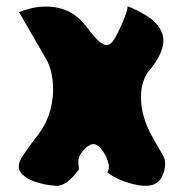

<svg xmlns="http://www.w3.org/2000/svg" viewBox="-20 -592 589 615"><path d="M505 -88Q510 -79 508.5 -60Q507 -41 497.5 -23.5Q488 -6 469 0Q451 6 422.5 1Q394 -4 366.5 -15.5Q339 -27 324 -40Q332 -54 327 -70.5Q322 -87 317 -96Q316 -98 310 -107Q304 -116 295 -124Q286 -132 274 -130Q269 -129 260.5 -123Q252 -117 242 -104Q229 -87 231 -68.5Q233 -50 233 -50Q233 -50 224 -38Q215 -26 200 -13Q185 0 167 3Q157 4 134.5 0.5Q112 -3 88 -11.5Q64 -20 50 -35Q36 -50 42 -71Q45 -82 63.5 -108.5Q82 -135 104 -163Q125 -191 136.5 -224.5Q148 -258 150 -295Q151 -325 145.5 -354Q140 -383 126 -406L41 -553Q55 -559 78 -565Q101 -571 129.5 -571Q158 -571 186.5 -561Q215 -551 239 -527Q241 -525 251.5 -513Q262 -501 272 -487Q292 -462 302.5 -455.5Q313 -449 317 -448Q328 -447 335 -453Q342 -459 347 -468Q351 -474 360.5 -493.5Q370 -513 379 -536Q388 -559 389 -572Q456 -545 482 -514.5Q508 -484 502.5 -450.5Q497 -417 469 -380Q467 -376 461.5 -370Q456 -364 453 -360Q442 -344 436 -320Q430 -296 432 -268Q435 -216 463 -163Q477 -137 487.5 -119.5Q498 -102 505 -88Z"/></svg>

Font: Potta One
Style: Regular
Weight: 400
Designer: 108,108go
Foundry: Font Zone 108
Version: Version 1.000